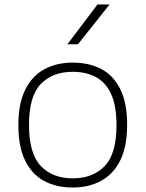

<svg xmlns="http://www.w3.org/2000/svg" viewBox="-20 -828 650 857"><path d="M304.5 9Q232 9 177.5 -20Q123 -49 92.5 -110.8Q62 -172.5 62 -270.5Q62 -366.5 92.8 -428Q123.5 -489.5 178 -519Q232.5 -548.5 304.5 -548.5Q378 -548.5 432.5 -519.8Q487 -491 517.2 -429.5Q547.5 -368 547.5 -270.5Q547.5 -174 516.8 -112.2Q486 -50.5 431.2 -20.8Q376.5 9 304.5 9ZM304.5 -32Q394 -32 447 -86.5Q500 -141 500 -269.5Q500 -356 476 -408.2Q452 -460.5 408 -484Q364 -507.5 304.5 -507.5Q215.5 -507.5 162.5 -453.5Q109.5 -399.5 109.5 -271Q109.5 -141.5 162.5 -86.8Q215.5 -32 304.5 -32ZM281 -630.5 415 -808H469L328 -630.5Z"/></svg>

Font: Encode Sans Expanded ExtraLight
Style: Regular
Weight: 200
Width: 7
Designer: Multiple Designers
Foundry: Impallari Type
Version: Version 3.000; ttfautohint (v1.8.3) -l 8 -r 50 -G 200 -x 14 